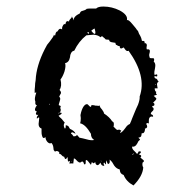

<svg xmlns="http://www.w3.org/2000/svg" viewBox="-20 -513 518 587"><path d="M88 -196V-203Q84 -210 91 -230H89L86 -229V-239L87 -249Q87 -258 89 -268Q91 -312 117 -363Q118 -365 124 -376L132 -386Q144 -401 145 -407Q148 -402 149 -406L150 -411Q151 -414 153 -416Q156 -416 157 -419L160 -423Q164 -427 170 -423Q169 -429 172 -434Q175 -441 180 -439Q182 -452 191 -447Q191 -451 195 -455L198 -458Q199 -459 199 -460Q200 -462 200 -463L201 -460L203 -457Q204 -456 204 -454Q204 -452 205 -451Q205 -463 224 -472Q226 -479 233 -480L239 -482Q244 -484 245 -486Q249 -487 260 -487H274Q280 -493 296 -493Q322 -493 346 -481Q372 -467 368 -451Q372 -455 385 -439L390 -433L395 -427Q398 -422 402 -418L405 -410L409 -403Q412 -398 414 -388Q420 -388 421 -387Q423 -385 422 -381Q428 -382 429 -375L428 -368Q428 -363 429 -362Q434 -363 436.5 -361Q439 -359 438 -354L437 -350L436 -345Q436 -342 438 -336Q439 -335 444 -335H449Q453 -334 450 -324Q457 -320 454 -305L452 -294Q451 -289 453 -283Q458 -287 460 -285Q462 -284 460 -279L456 -280H452Q452 -274 456 -273L459 -272Q461 -270 462 -268H461L463 -266L465 -263Q460 -261 460 -255L461 -248L462 -243H453Q453 -234 458 -232Q455 -228 460 -223L455 -222L450 -220Q459 -212 458 -211Q458 -208 448 -199Q453 -197 452 -193Q452 -189 446 -189Q444 -186 449 -183Q451 -178 447 -174L443 -170Q441 -168 441 -164Q449 -162 448 -156Q439 -159 436 -151Q435 -149 435 -143V-136H433L431 -137Q428 -137 427 -134Q430 -130 430 -125Q428 -120 423 -120Q424 -117 422 -111Q419 -104 414 -106L413 -105V-103Q414 -102 412 -101Q414 -94 403 -92L406 -89L408 -87Q409 -86 403 -81L400 -75L396 -69Q390 -63 384 -65Q383 -59 389 -53L394 -48Q398 -44 399 -42Q401 -44 402 -46L403 -48L404 -50Q411 -51 411 -48Q409 -43 404 -42L407 -40L411 -38Q413 -34 409 -32L413 -28L418 -24Q423 -20 416 -16Q414 -7 418 -1Q416 26 388 54Q366 42 358 22Q352 20 349 16L347 11L346 5Q336 3 329 -7L323 -17Q322 -18 320.5 -20Q319 -22 317.5 -23Q316 -24 315 -25Q317 -14 312 -12Q310 -11 308.5 -14Q307 -17 305 -23Q304 -19 304 -10L301 -13L300 -15L298 -16Q296 -14 297 -11L298 -9L299 -6Q290 -5 287 -16Q282 -8 278 -8Q272 -9 271 -18Q266 -10 261 -18L258 -9Q247 -24 244 -24L242 -22V-16Q242 -12 240.5 -11Q239 -10 237 -11Q236 -16 234 -18Q232 -20 230 -19L227 -17L225 -16Q223 -16 219 -18L216 -21L213 -24Q211 -27 206 -29Q204 -15 204 -13Q202 -14 192 -13L193 -17L194 -21L188 -19L187 -25V-29L186 -33Q180 -20 176 -34Q173 -34 171 -36L168 -39Q165 -43 161 -42Q163 -47 158 -50Q152 -53 148 -49Q148 -50 146 -52Q144 -54 144 -55L143 -63Q142 -71 137 -76Q132 -72 125 -79Q119 -86 119 -94Q111 -86 108 -100Q107 -103 107 -111V-120Q98 -123 98 -134L99 -143L100 -153Q98 -155 96 -153L94 -151L93 -150Q92 -153 93 -156L95 -159L97 -162Q91 -161 90 -164Q89 -168 93 -172Q86 -173 87 -180Q89 -187 93 -191Q89 -192 88 -196ZM162 -168Q170 -170 168 -165L164 -162L159 -159Q162 -155 169 -149L173 -144L178 -138Q175 -135 175 -130Q175 -126 177 -122Q178 -119 180 -121Q181 -122 181 -130Q186 -130 190 -126L192 -122L194 -119Q208 -113 211 -104L207 -106L203 -108Q198 -110 197 -104Q200 -104 205 -96Q212 -96 214 -99L215 -100V-101Q219 -97 223 -92L233 -90L245 -87Q258 -83 268 -85Q258 -91 258 -104Q241 -133 225 -136Q227 -142 227 -152L226 -161L228 -170Q232 -184 237.5 -190Q243 -196 248 -194L251 -191L254 -188Q258 -184 259 -189Q258 -191 260.5 -191.5Q263 -192 268 -191L272 -190H277Q282 -188 284 -191Q286 -187 287 -184L292 -178Q298 -170 298 -166Q315 -155 323 -142Q328 -140 328 -135V-130L327 -126L331 -122L335 -118Q339 -114 344 -117Q351 -114 351 -113L349 -111L348 -109L347 -106Q354 -109 362 -120L368 -128Q372 -132 377 -134L381 -143L384 -151Q390 -166 391 -168L396 -180L402 -193Q408 -209 407 -218Q429 -280 373 -358Q369 -355 364 -360L361 -364L358 -368Q346 -360 346 -372Q340 -372 338 -375Q333 -375 333 -382L327 -383L321 -384Q313 -386 314 -391Q312 -392 306 -392Q302 -392 301 -395L296 -399Q292 -405 287 -399Q282 -405 267 -407L255 -406L244 -405Q221 -387 207 -358Q200 -357 197 -350L195 -345L194 -338Q191 -322 179 -320Q182 -311 177 -294Q172 -279 165 -270Q170 -250 162 -238Q168 -232 166 -227L163 -222L161 -217Q166 -214 163 -205L161 -198Q159 -193 160 -191Q169 -190 164 -183Q167 -178 165 -173Q163 -166 157 -168Q160 -165 162 -168ZM269 -426 264 -423 259 -419Q268 -407 271 -410Q273 -414 269 -426ZM250 -415H247L248 -413L249 -410Q251 -410 252 -411V-413ZM385 -41 384 -40H386L389 -43L388 -44ZM131 -196Q130 -194 131 -193Q132 -193 133 -194ZM288 -22 290 -18Q290 -22 288 -22ZM220 -22Q220 -19 219 -18Q221 -20 220 -22ZM197 -18 200 -21Q198 -21 197 -18ZM454 -254 455 -253Q456 -254 457 -254L456 -255Q455 -254 454 -254Z"/></svg>

Font: Kom-post
Style: Regular
Weight: 400
Designer: @guaschetti
Foundry: guaschetti
Version: Version 1.00 December 6, 2021, initial release